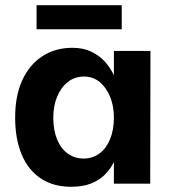

<svg xmlns="http://www.w3.org/2000/svg" viewBox="-20 -703 650 735"><path d="M252 12Q184 12 136 -20Q88 -52 63 -111.5Q38 -171 38 -253Q38 -337 65.5 -396.5Q93 -456 142.5 -488Q192 -520 257 -520Q299 -520 330 -505Q361 -490 382 -466.5Q403 -443 416 -415V-508H556L555 0H416V-83Q403 -56 381.5 -34.5Q360 -13 328.5 -0.5Q297 12 252 12ZM302 -96Q336 -97 361.5 -116Q387 -135 401.5 -170.5Q416 -206 416 -253Q416 -297 401.5 -332.5Q387 -368 361.5 -389Q336 -410 302 -410Q266 -410 239.5 -389Q213 -368 198.5 -332.5Q184 -297 184 -253Q184 -205 198.5 -169.5Q213 -134 239.5 -115Q266 -96 302 -96ZM120 -591V-683H446V-591Z"/></svg>

Font: Inclusive Sans
Style: Bold
Weight: 700
Designer: Olivia King
Foundry: Olivia King
Version: Version 2.004